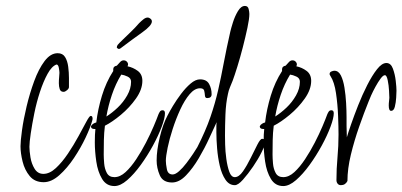

<svg xmlns="http://www.w3.org/2000/svg" viewBox="-20 -626 1354 646"><path d="M127 -13Q97 -13 80 -33.5Q63 -54 56 -82.5Q49 -111 49 -134Q49 -151 54 -187.5Q59 -224 69.5 -268Q80 -312 95 -353Q110 -394 130 -420.5Q150 -447 174 -447Q191 -447 199 -434Q207 -421 209.5 -401.5Q212 -382 212 -363.5Q212 -345 212 -333Q212 -328 205.5 -322.5Q199 -317 194 -317Q184 -317 181 -326Q178 -335 178 -346Q178 -357 179 -366.5Q180 -376 180 -381Q180 -386 178 -397.5Q176 -409 170 -409Q154 -403 140 -377.5Q126 -352 114.5 -317Q103 -282 95.5 -245Q88 -208 83.5 -177.5Q79 -147 79 -132Q79 -118 82.5 -96.5Q86 -75 96.5 -58Q107 -41 126 -41Q147 -41 168 -60.5Q189 -80 208.5 -109Q228 -138 244 -167.5Q260 -197 270.5 -216.5Q281 -236 285 -236Q290 -236 291 -231Q292 -226 291 -223L290 -219Q284 -197 268 -163Q252 -129 229 -94.5Q206 -60 179.5 -36.5Q153 -13 127 -13Z M365 0Q338 0 323.5 -24Q309 -48 304 -82.5Q299 -117 299 -147Q299 -161 299.5 -172.5Q300 -184 301 -192H298Q286 -192 286 -201Q288 -206 293.5 -209.5Q299 -213 304 -214Q309 -258 323 -304Q337 -350 361 -387V-393Q361 -403 373 -405Q378 -410 383.5 -416.5Q389 -423 396 -423Q404 -423 408.5 -416.5Q413 -410 409 -403Q428 -399 443.5 -387.5Q459 -376 459 -354Q459 -325 437.5 -294.5Q416 -264 386.5 -239.5Q357 -215 333 -203Q330 -179 329.5 -154.5Q329 -130 329 -106Q329 -94 330.5 -76Q332 -58 339.5 -44Q347 -30 365 -30Q384 -30 402.5 -47Q421 -64 438.5 -90.5Q456 -117 471 -146Q486 -175 497 -201Q508 -227 513 -241Q515 -246 518 -250.5Q521 -255 527 -255Q535 -255 535 -245Q535 -229 524 -199.5Q513 -170 494.5 -136Q476 -102 453.5 -71Q431 -40 408 -20Q385 0 365 0ZM338 -234Q357 -246 376 -264Q395 -282 408 -305Q421 -328 421 -351Q421 -363 409 -368.5Q397 -374 388 -375Q369 -344 356.5 -307Q344 -270 338 -234ZM380 -461Q379 -461 376 -463Q373 -465 373 -466Q373 -471 376 -475Q380 -480 392.5 -492Q405 -504 420.5 -519Q436 -534 448 -548Q455 -555 462.5 -561Q470 -567 477 -567Q481 -567 485 -564Q491 -560 491 -554Q491 -540 458.5 -517Q426 -494 385 -463Q381 -461 380 -461Z M770 -3Q751 -3 738.5 -21.5Q726 -40 719.5 -68Q713 -96 710.5 -126.5Q708 -157 708 -181Q708 -192 708 -200.5Q708 -209 709 -215Q700 -196 684.5 -162Q669 -128 649 -94Q629 -60 606 -36Q583 -12 559 -12Q528 -12 517.5 -36.5Q507 -61 507 -86Q507 -120 517.5 -164Q528 -208 544 -238Q550 -250 562 -270Q574 -290 589.5 -310.5Q605 -331 621.5 -345Q638 -359 653 -359Q675 -359 683.5 -343.5Q692 -328 692 -309Q692 -296 677 -296Q670 -296 669.5 -304.5Q669 -313 667 -321Q665 -329 653 -329Q635 -329 618 -309Q601 -289 586.5 -257.5Q572 -226 561 -192Q550 -158 544 -129Q538 -100 538 -85Q538 -74 541.5 -56.5Q545 -39 561 -39Q570 -39 582.5 -50Q595 -61 607.5 -77.5Q620 -94 630 -109Q640 -124 644 -131Q672 -186 688 -232.5Q704 -279 714 -323Q724 -367 733 -415Q742 -463 755 -520Q757 -529 763.5 -550Q770 -571 780.5 -588.5Q791 -606 804 -606Q814 -606 816.5 -596Q819 -586 819 -579Q819 -563 812.5 -532.5Q806 -502 797 -467Q788 -432 778.5 -401.5Q769 -371 763 -355Q759 -345 754 -333Q749 -321 747 -310Q740 -279 738.5 -241Q737 -203 737 -170Q737 -162 737.5 -139.5Q738 -117 741.5 -91.5Q745 -66 751.5 -48Q758 -30 770 -30Q784 -30 797.5 -49.5Q811 -69 823.5 -94.5Q836 -120 846 -139.5Q856 -159 862 -159Q872 -159 872 -147Q872 -138 860.5 -114.5Q849 -91 831.5 -65.5Q814 -40 797.5 -21.5Q781 -3 770 -3Z M933 0Q906 0 891.5 -24Q877 -48 872 -82.5Q867 -117 867 -147Q867 -161 867.5 -172.5Q868 -184 869 -192H866Q854 -192 854 -201Q856 -206 861.5 -209.5Q867 -213 872 -214Q877 -258 891 -304Q905 -350 929 -387V-393Q929 -403 941 -405Q946 -410 951.5 -416.5Q957 -423 964 -423Q972 -423 976.5 -416.5Q981 -410 977 -403Q996 -399 1011.5 -387.5Q1027 -376 1027 -354Q1027 -325 1005.5 -294.5Q984 -264 954.5 -239.5Q925 -215 901 -203Q898 -179 897.5 -154.5Q897 -130 897 -106Q897 -94 898.5 -76Q900 -58 907.5 -44Q915 -30 933 -30Q952 -30 970.5 -47Q989 -64 1006.5 -90.5Q1024 -117 1039 -146Q1054 -175 1065 -201Q1076 -227 1081 -241Q1083 -246 1086 -250.5Q1089 -255 1095 -255Q1103 -255 1103 -245Q1103 -229 1092 -199.5Q1081 -170 1062.5 -136Q1044 -102 1021.5 -71Q999 -40 976 -20Q953 0 933 0ZM906 -234Q925 -246 944 -264Q963 -282 976 -305Q989 -328 989 -351Q989 -363 977 -368.5Q965 -374 956 -375Q937 -344 924.5 -307Q912 -270 906 -234Z M1127 -3Q1120 -3 1116 -8Q1112 -13 1112 -20Q1112 -58 1115.5 -96.5Q1119 -135 1119 -173Q1119 -198 1117.5 -236.5Q1116 -275 1110.5 -312.5Q1105 -350 1092 -370Q1091 -372 1090 -373.5Q1089 -375 1089 -377Q1089 -383 1095 -385.5Q1101 -388 1105 -388Q1119 -388 1127 -372Q1135 -356 1139 -331Q1143 -306 1144.5 -279.5Q1146 -253 1146 -231.5Q1146 -210 1146 -202Q1146 -192 1146.5 -183Q1147 -174 1147 -164Q1151 -178 1161 -207Q1171 -236 1185 -271.5Q1199 -307 1215.5 -339.5Q1232 -372 1248.5 -393Q1265 -414 1280 -414Q1295 -414 1302 -395Q1309 -376 1311.5 -354Q1314 -332 1314 -321Q1314 -314 1313 -297.5Q1312 -281 1308.5 -267Q1305 -253 1296 -253Q1288 -253 1288 -271Q1288 -279 1289 -286Q1290 -293 1290 -297Q1290 -302 1289 -320.5Q1288 -339 1284.5 -356Q1281 -373 1275 -373Q1269 -373 1260.5 -361.5Q1252 -350 1243.5 -334.5Q1235 -319 1228.5 -304.5Q1222 -290 1220 -284Q1205 -247 1188.5 -200Q1172 -153 1160.5 -105.5Q1149 -58 1149 -17Q1142 -3 1127 -3Z"/></svg>

Font: Licorice
Style: Regular
Weight: 400
Designer: Robert E. Leuschke
Foundry: Robert E. Leuschke
Version: Version 1.010; ttfautohint (v1.8.3)